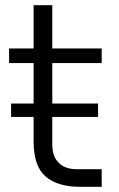

<svg xmlns="http://www.w3.org/2000/svg" viewBox="-20 -716 461 742"><path d="M373 5.9H289.1Q202.1 5.9 156 -34.2Q109.9 -74.2 109.9 -168V-264.2H22.9V-315.9H109.9V-472.2H15.1V-528.8H109.9V-695.8H182.1V-528.8H373V-472.2H182.1V-315.9H358.9V-264.2H182.1V-157.2Q182.1 -111.3 207 -86.7Q231.9 -62 277.8 -62H373Z"/></svg>

Font: Sora Light
Style: Regular
Weight: 300
Designer: Jonathan Barnbrook, Julián Moncada
Foundry: Barnbrook Fonts
Version: Version 2.000